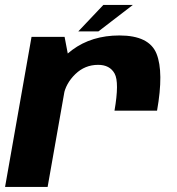

<svg xmlns="http://www.w3.org/2000/svg" viewBox="-31 -738 697 758"><path d="M421 -301H589Q616 -453.5 587 -525.8Q558 -598 440.5 -598Q331 -598 254 -540.8Q177 -483.5 162 -399.5L220 -361.5Q228.5 -408.5 266.2 -445.2Q304 -482 356.5 -482Q402.5 -482 421.5 -447.5Q440.5 -413 421 -301ZM-11 0H157L243.5 -490L224 -592.5H93.5ZM278 -614H357.5L493.5 -718.5H377Z"/></svg>

Font: Anybody
Style: Bold Italic
Weight: 700
Italic angle: -10°
Designer: Tyler Finck
Foundry: Etcetera Type Company
Version: Version 1.113;gftools[0.9.25]